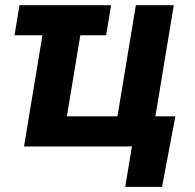

<svg xmlns="http://www.w3.org/2000/svg" viewBox="-20 -566 752 742"><path d="M409.3 -545.9 390.3 -429.8H36.2L55.2 -545.9ZM72.8 0 163.2 -545.9H309.6L238.5 -116.4H433.9L505 -545.9H651.6L561.3 0ZM464 156.2 489.8 0H447.7L466.9 -116.4H657.8L606.2 156.2Z"/></svg>

Font: Inter Variable
Style: Italic
Weight: 400
Italic angle: -9.39999°
Designer: Rasmus Andersson
Foundry: rsms
Version: Version 4.001;git-9221beed3